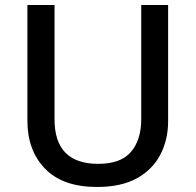

<svg xmlns="http://www.w3.org/2000/svg" viewBox="-20 -734 778 764"><path d="M649 -252Q649 -178 618 -118.5Q587 -59 524.5 -24.5Q462 10 366 10Q230 10 159.5 -62.5Q89 -135 89 -254V-714H197V-259Q197 -82 371 -82Q461 -82 501.5 -130Q542 -178 542 -260V-714H649Z"/></svg>

Font: Noto Sans Kannada Medium
Style: Regular
Weight: 500
Designer: Jelle Bosma - Monotype Design Team
Foundry: Monotype Imaging Inc.
Version: Version 2.005; ttfautohint (v1.8.4.7-5d5b)